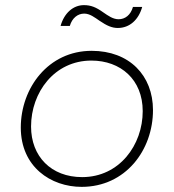

<svg xmlns="http://www.w3.org/2000/svg" viewBox="-20 -723 677 748"><path d="M298 5C469 5 576 -138 576 -294C576 -429 484 -525 337 -525C168 -525 61 -380 61 -226C61 -73 178 5 298 5ZM300 -33C179 -33 101 -114 101 -230C101 -363 192 -487 336 -487C450 -487 536 -413 536 -290C536 -158 445 -33 300 -33ZM216 -622H252C261 -653 283 -670 308 -670C330 -670 349 -655 368 -642C396 -623 416 -614 439 -614C485 -614 520 -646 534 -696H498C489 -664 467 -648 442 -648C420 -648 401 -662 382 -675C354 -695 334 -703 307 -703C265 -703 230 -672 216 -622Z"/></svg>

Font: Fixel Display ExtraLight
Style: Italic
Weight: 200
Italic angle: -10°
Designer: AlfaBravo + MacPaw
Foundry: Kyrylo Tkachov, Marchela Mozhyna, Serhii Makarenko, Maria Weinstein, Zakhar Kryvoshyya
Version: Version 1.210;Glyphs 3.2 (3217)